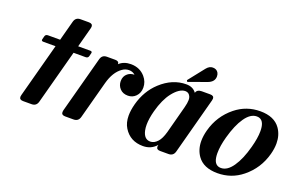

<svg xmlns="http://www.w3.org/2000/svg" viewBox="-91 -1097 2266 1466"><g transform="rotate(20 1042.5 -363.5)"><path d="M156.2 0Q125.5 0 125.5 -24.4Q125.5 -29.8 127.9 -39.1L245.6 -478.5H147.9Q131.8 -478.5 131.8 -488.8Q131.8 -491.7 132.8 -495.6L139.2 -520Q143.6 -537.1 163.6 -537.1H261.7L304.7 -698.2Q314.9 -737.3 354.5 -737.3H422.9Q453.6 -737.3 453.6 -712.9Q453.6 -707.5 451.2 -698.2L408.2 -537.1H505.4Q521 -537.1 521 -526.9Q521 -523.9 520 -520L513.7 -495.6Q509.3 -478.5 489.7 -478.5H392.1L274.4 -39.1Q264.2 0 224.6 0Z M498 0Q467.3 0 467.3 -24.4Q467.3 -31.7 469.2 -39.1L592.3 -498Q602.5 -537.1 642.1 -537.1H710Q740.7 -537.1 740.7 -512.7Q776.9 -546.9 835.4 -546.9Q907.7 -546.4 951.7 -495.1Q983.9 -457.5 983.9 -409.7Q983.9 -366.7 956.5 -338.9Q930.7 -312.5 892.6 -312.5Q851.6 -312.5 827.6 -338.4Q804.2 -363.8 804.2 -399.4Q804.2 -439 832.5 -461.9Q855 -480 886.7 -480Q866.2 -499 836.7 -499Q807.1 -499 782.2 -481Q723.6 -439.9 697.3 -343.3L615.7 -39.1Q605.5 0 566.4 0Z M1269.5 0Q1238.8 0 1238.8 -24.4Q1238.8 -29.8 1241.2 -39.1Q1199.2 9.8 1132.3 9.8Q1028.3 9.8 976.6 -73.7Q951.2 -114.7 951.2 -172.4Q951.2 -215.8 965.3 -268.6Q996.6 -384.8 1078.1 -460Q1172.4 -546.9 1284.2 -546.9Q1339.4 -546.9 1366.7 -507.8Q1374.5 -537.1 1413.1 -537.1H1481.4Q1512.2 -537.1 1512.2 -513.2Q1512.2 -507.3 1509.8 -498L1387.2 -39.1Q1377 0 1337.4 0ZM1272 -154.3Q1272 -154.3 1331.1 -377.4Q1341.3 -416 1341.3 -439.9Q1341.3 -455.1 1337.4 -464.8Q1325.2 -495.6 1295.4 -495.6Q1247.1 -495.6 1194.8 -429.2Q1149.4 -371.1 1121.6 -268.6Q1104 -202.6 1104 -153.3Q1104 -128.4 1108.4 -107.9Q1122.6 -41.5 1173.8 -41.5Q1205.1 -41.5 1232.9 -72.3Q1255.9 -97.7 1272 -154.3ZM1430.7 -736.3Q1462.4 -736.3 1476.1 -711.9Q1482.9 -699.7 1482.9 -682.6Q1482.9 -637.7 1429.7 -618.7L1283.7 -566.4L1276.9 -578.1L1379.9 -708Q1402.3 -736.3 1430.7 -736.3Z M1916 -268.6Q1937.5 -347.7 1937.5 -402.8Q1937.5 -421.9 1935.1 -437.5Q1925.3 -500.5 1874 -500.5Q1822.8 -500.5 1779.3 -437.5Q1736.8 -376.5 1707 -268.6Q1686 -192.4 1686 -134.3Q1686 -115.2 1688.5 -99.6Q1698.2 -36.6 1749.5 -36.6Q1800.8 -36.6 1844.2 -99.6Q1887.7 -162.6 1916 -268.6ZM1574.2 -60.5Q1538.6 -111.3 1538.6 -180.2Q1538.6 -221.2 1551.3 -268.6Q1585.4 -395.5 1686 -476.6Q1773.4 -546.9 1886.5 -546.9Q1999.5 -546.9 2049.3 -476.6Q2085 -425.8 2085 -356.9Q2085 -315.9 2072.3 -268.6Q2038.1 -141.6 1937.5 -60.5Q1850.6 9.8 1737.3 9.8Q1624 9.8 1574.2 -60.5Z"/></g></svg>

Font: Cursive Sans
Style: Bold
Weight: 700
Italic angle: -15°
Designer: Wojciech Kalinowski "wmk69" (wmk69@o2.pl)
Foundry: Wojciech Kalinowski "wmk69" (wmk69@o2.pl)
Version: Wersja 3.1.0; 2022-02-18